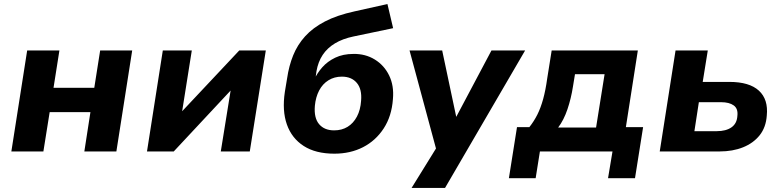

<svg xmlns="http://www.w3.org/2000/svg" viewBox="-20 -747 3855 947"><path d="M36 0 114 -498H273L244 -314H445L474 -498H632L554 0H396L426 -194H225L194 0Z M705 0 783 -498H926L876 -183H864L1160 -498H1291L1212 0H1069L1120 -316H1132L837 0Z M1629 11Q1537 11 1478 -27Q1419 -65 1395 -133Q1371 -201 1385 -294L1396 -360Q1405 -422 1426 -474Q1447 -526 1485 -568Q1523 -610 1582.5 -641Q1642 -672 1729 -691L1891 -727L1919 -608L1723 -567Q1670 -556 1632 -533Q1594 -510 1571.5 -476Q1549 -442 1541 -396L1535 -353H1529Q1544 -386 1569.5 -415Q1595 -444 1633.5 -462.5Q1672 -481 1723 -481Q1782 -482 1828.5 -453.5Q1875 -425 1899.5 -374.5Q1924 -324 1918 -258Q1912 -174 1872.5 -113.5Q1833 -53 1770.5 -21Q1708 11 1629 11ZM1628 -104Q1666 -104 1694.5 -121.5Q1723 -139 1740.5 -172Q1758 -205 1761 -250Q1766 -307 1740 -338Q1714 -369 1666 -369Q1629 -369 1600 -351Q1571 -333 1554 -300.5Q1537 -268 1533 -225Q1528 -165 1554 -134.5Q1580 -104 1628 -104Z M2010 180 2148 -43 2140 21 2000 -498H2161L2234 -153H2221L2404 -498H2570L2175 180Z M2490 132 2530 -120H2591Q2614 -149 2630.5 -182Q2647 -215 2659 -258.5Q2671 -302 2679 -360L2701 -498H3126L3067 -120H3152L3112 132H2979L3001 0H2643L2622 132ZM2733 -118H2920L2962 -381H2816L2806 -320Q2797 -262 2779 -208.5Q2761 -155 2733 -118Z M3234 0 3312 -498H3471L3446 -343H3578Q3676 -343 3723 -300Q3770 -257 3762 -177Q3758 -119 3727 -80Q3696 -41 3645 -20.5Q3594 0 3529 0ZM3405 -100H3515Q3561 -100 3588 -119Q3615 -138 3617 -176Q3621 -211 3599 -227Q3577 -243 3536 -243H3427Z"/></svg>

Font: Nunito Sans 9pt ExtraBold
Style: Italic
Weight: 800
Italic angle: -9°
Version: Version 3.101;gftools[0.9.27]